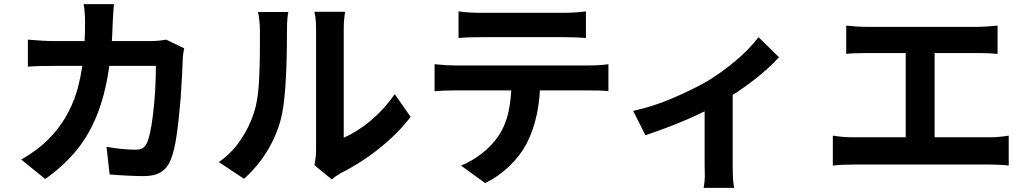

<svg xmlns="http://www.w3.org/2000/svg" viewBox="-20 -822 4980 930"><path d="M526 -713Q519 -422 441 -244Q403 -156 343.5 -85.5Q284 -15 199 45L83 -49Q168 -99 214 -147Q310 -242 352 -379Q392 -514 392 -710Q392 -765 385 -802H532Q529 -776 526 -713ZM865 -535Q864 -478 855 -346Q846 -238 835 -163Q824 -88 806 -46Q790 -7 759 12Q728 31 677 31Q609 31 511 23L496 -111Q572 -97 636 -97Q660 -97 672 -105Q684 -113 693 -132Q709 -171 720 -259Q735 -376 735 -503H247Q159 -503 115 -499V-630Q190 -623 247 -623H710Q745 -623 785 -630L872 -588Q865 -551 865 -535Z M1511 -96V-322V-432V-538V-625V-679Q1511 -713 1508 -738Q1503 -765 1503 -765H1652Q1651 -764 1648 -738Q1645 -713 1645 -678V-458V-362V-272V-199V-155Q1715 -186 1779.5 -241Q1844 -296 1892 -366L1969 -256Q1908 -176 1819.5 -105Q1731 -34 1630 17Q1604 32 1587 47L1503 -22Q1511 -62 1511 -96ZM1210 -276Q1228 -330 1233.5 -412.5Q1239 -495 1239 -609V-672Q1239 -719 1230 -764H1377Q1375 -761 1372.5 -736Q1370 -711 1370 -673Q1370 -355 1340 -243Q1317 -159 1271.5 -86Q1226 -13 1162 44L1040 -37Q1102 -80 1145 -143.5Q1188 -207 1210 -276Z M2308 -760H2562H2653H2710Q2769 -760 2818 -767V-638Q2771 -642 2710 -642H2460H2369H2309Q2242 -642 2201 -638V-767Q2247 -760 2308 -760ZM2181 -505H2446H2573H2691H2785H2836Q2887 -505 2927 -511V-381Q2903 -384 2836 -384H2573H2446H2327H2233H2181Q2122 -384 2085 -380V-511Q2143 -505 2181 -505ZM2531 -127Q2500 -68 2447.5 -17.5Q2395 33 2330 65L2213 -20Q2266 -41 2315 -79.5Q2364 -118 2394 -163Q2430 -217 2444 -285Q2458 -353 2458 -441L2597 -442Q2597 -254 2531 -127Z M3405 -428Q3480 -474 3545.5 -529.5Q3611 -585 3654 -642L3753 -545Q3706 -492 3630.5 -433.5Q3555 -375 3464 -322Q3401 -283 3303.5 -241.5Q3206 -200 3106 -167L3047 -285Q3141 -305 3236 -345.5Q3331 -386 3405 -428ZM3529 -376V-20Q3529 56 3536 88H3388Q3394 60 3394 24L3393 -20V-350Z M4174 -692H4718Q4756 -692 4812 -698V-561Q4773 -565 4718 -565H4174Q4112 -565 4079 -561V-698Q4133 -692 4174 -692ZM4367 -621H4507V-83H4367ZM4113 -157H4772Q4816 -157 4866 -165V-20Q4830 -25 4772 -25H4113Q4055 -25 4014 -20V-165Q4065 -157 4113 -157Z"/></svg>

Font: Merged Yaku Han JP
Style: Bold
Weight: 700
Designer: Ryoko NISHIZUKA 西塚涼子 (kana, bopomofo & ideographs); Paul D. Hunt (Latin, Greek & Cyrillic); Sandoll Communications 산돌커뮤니
Foundry: Adobe
Version: Version 2.004